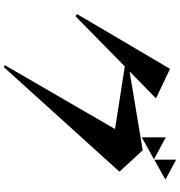

<svg xmlns="http://www.w3.org/2000/svg" viewBox="13 -897 974 1040"><g transform="rotate(90 500.0 -377.0)"><path d="M845 -726V-844L953 -786ZM333 84 679 -513 340 -566 68 -299 56 -307 353 -811 513 -735 367 -592 794 -663 910 -537 343 90ZM724 -658V-788L843 -724Z"/></g></svg>

Font: Reggae One
Style: Regular
Weight: 400
Designer: Fontworks Inc.
Foundry: Fontworks Inc.
Version: Version 1.100